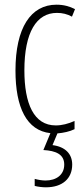

<svg xmlns="http://www.w3.org/2000/svg" viewBox="-20 -559 360 819"><path d="M288 143C288 98 259 67 204 60L225 10C250 8 278 2 298 -8V-43C271 -31 244 -24 218 -24C124 -24 84 -117 84 -259C84 -422 136 -504 223 -504C246 -504 267 -499 287 -488L300 -520C277 -532 251 -539 221 -539C111 -539 46 -440 46 -258C46 -100 94 -2 195 9L165 81C218 84 254 99 254 143C254 187 220 211 174 211C160 211 142 208 128 204V234C143 238 162 240 176 240C246 240 288 203 288 143Z"/></svg>

Font: Noto Sans Thai Looped ExtraCondensed ExtraLight
Style: Regular
Weight: 200
Width: 2
Designer: Sasikarn Vongin, Ben Mitchell
Foundry: The Fontpad Ltd
Version: Version 1.001